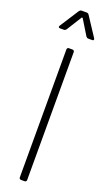

<svg xmlns="http://www.w3.org/2000/svg" viewBox="-183 -929 534 959"><g transform="rotate(20 84.5 -449.0)"><path d="M-1 -778H20C25 -778 29 -781 32 -785L82 -865C83 -867 87 -867 88 -865L137 -785C140 -781 144 -778 149 -778H170C175 -778 178 -780 178 -784C178 -786 177 -788 176 -790L109 -892C106 -896 102 -898 97 -898H70C65 -898 61 -895 58 -891L-7 -790C-11 -783 -9 -778 -1 -778ZM75 0H94C100 0 104 -4 104 -10V-690C104 -696 100 -700 94 -700H75C69 -700 65 -696 65 -690V-10C65 -4 69 0 75 0Z"/></g></svg>

Font: Barlow Condensed ExtraLight
Style: Regular
Weight: 275
Width: 3
Designer: Jeremy Tribby
Foundry: Tribby Type
Version: Version 1.422;hotconv 1.0.109;makeotfexe 2.5.65596